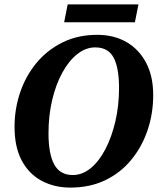

<svg xmlns="http://www.w3.org/2000/svg" viewBox="-20 -833 715 871"><path d="M299 18Q227 18 169.5 -12.5Q112 -43 79 -104Q46 -165 46 -258Q46 -339 71.5 -414Q97 -489 145.5 -547.5Q194 -606 263.5 -640.5Q333 -675 421 -675Q497 -675 554 -642Q611 -609 643 -548Q675 -487 675 -402Q675 -318 649.5 -242.5Q624 -167 575.5 -108Q527 -49 457.5 -15.5Q388 18 299 18ZM310 -39Q354 -39 392 -70.5Q430 -102 458.5 -157Q487 -212 503.5 -283Q520 -354 520 -434Q520 -525 495.5 -571.5Q471 -618 412 -618Q369 -618 330.5 -587.5Q292 -557 262.5 -503Q233 -449 216.5 -378.5Q200 -308 200 -228Q200 -135 226 -87Q252 -39 310 -39ZM271 -732 287 -813H608L592 -732Z"/></svg>

Font: Source Serif Pro
Style: Bold Italic
Weight: 700
Italic angle: -12°
Designer: Frank Grießhammer
Foundry: Adobe Systems Incorporated
Version: Version 3.001;hotconv 1.0.111;makeotfexe 2.5.65597